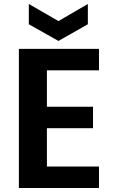

<svg xmlns="http://www.w3.org/2000/svg" viewBox="-20 -946 587 966"><path d="M75 -700V0H478V-108H216V-301H448V-409H216V-592H478V-700ZM125 -926V-824L274 -740L422 -824V-926L274 -840Z"/></svg>

Font: Matrixport Bold
Style: Regular
Weight: 600
Designer: Ninad Kale (Devanagari), Jonny Pinhorn (Latin)
Foundry: Indian Type Foundry
Version: Version 2.000;PS 1.0;hotconv 1.0.79;makeotf.lib2.5.61930; tt